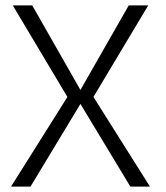

<svg xmlns="http://www.w3.org/2000/svg" viewBox="-20 -695 618 715"><path d="M21 0H93.5L279.5 -308L465.5 0H538.5L328 -334L532 -675H459.5L279.5 -360L100 -675H27.5L231 -334Z"/></svg>

Font: Anybody Light
Style: Regular
Weight: 300
Designer: Tyler Finck
Foundry: Etcetera Type Company
Version: Version 1.111; ttfautohint (v1.8.4)